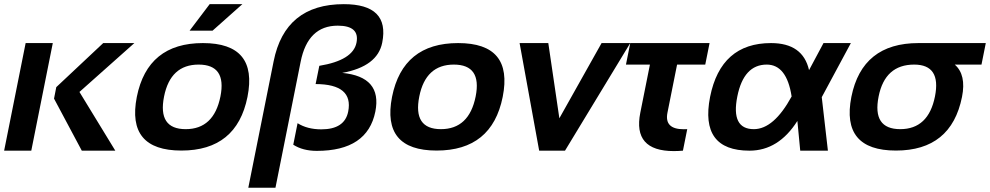

<svg xmlns="http://www.w3.org/2000/svg" viewBox="-28 -718 4718 915"><path d="M612.3 -512.7 350.6 -279.8 521.5 0H361.8L229.5 -248L240.2 -302.7L463.9 -512.7ZM223.6 -512.7 121.1 0H-8.3L94.2 -512.7Z M856.9 -102.5Q991.2 -102.5 1022.5 -258.3Q1052.7 -410.2 918.5 -410.2Q784.2 -410.2 753.9 -258.3Q722.7 -102.5 856.9 -102.5ZM624 -256.3Q675.3 -512.7 939 -512.7Q1202.6 -512.7 1151.4 -256.3Q1100.1 -0.5 836.4 -0.5Q573.7 -0.5 624 -256.3ZM971.2 -698.2H1127L984.9 -571.8H875.5Z M1155.3 176.8 1275.9 -425.3Q1330.1 -698.2 1610.4 -698.2Q1830.1 -698.2 1793.5 -514.6Q1771 -401.4 1603 -370.6Q1793.9 -352.5 1760.7 -186Q1723.1 1 1481.9 1Q1415.5 1 1369.6 -28.3L1390.1 -130.9Q1436.5 -101.6 1503.4 -101.6Q1614.3 -101.6 1631.3 -186Q1657.2 -316.9 1476.1 -317.4L1493.7 -404.3Q1654.3 -430.7 1670.9 -514.6Q1687 -595.7 1581.5 -595.7Q1439 -595.7 1404.8 -423.8L1284.7 176.8Z M2073.2 -102.5Q2207.5 -102.5 2238.8 -258.3Q2269 -410.2 2134.8 -410.2Q2000.5 -410.2 1970.2 -258.3Q1939 -102.5 2073.2 -102.5ZM1840.3 -256.3Q1891.6 -512.7 2155.3 -512.7Q2418.9 -512.7 2367.7 -256.3Q2316.4 -0.5 2052.7 -0.5Q1790 -0.5 1840.3 -256.3Z M2448.2 -512.7H2585L2637.7 -154.3L2838.9 -512.7H2975.6L2664.6 0H2541.5Z M2975.6 -512.7H3353.5L3333 -410.2H3198.7L3152.8 -180.7Q3137.2 -102.1 3230.5 -102.1Q3238.3 -102.1 3247.1 -102.5L3226.6 0Q3203.6 2 3183.1 2Q2986.8 2 3023.4 -180.7L3069.3 -410.2H2955.1Z M3356 -256.3Q3407.2 -512.7 3646.5 -512.7Q3798.3 -512.7 3827.6 -383.8L3896.5 -512.7H4026.9L3888.2 -254.9L3917.5 0H3785.6L3772 -141.6Q3682.1 0 3543.9 0Q3305.7 0 3356 -256.3ZM3564.5 -102.5Q3659.7 -102.5 3744.6 -258.3Q3721.2 -410.2 3626 -410.2Q3516.1 -410.2 3485.8 -258.3Q3454.6 -102.5 3564.5 -102.5Z M4262.2 -102.5Q4396.5 -102.5 4427.7 -258.3Q4458 -410.2 4328.6 -410.2Q4189.5 -410.2 4159.2 -258.3Q4127.9 -102.5 4262.2 -102.5ZM4029.3 -256.3Q4080.6 -512.7 4349.1 -512.7H4669.9L4649.4 -410.2H4522Q4577.6 -361.8 4556.6 -256.3Q4505.4 -0.5 4241.7 -0.5Q3979 -0.5 4029.3 -256.3Z"/></svg>

Font: Sansation
Style: Bold Italic
Weight: 700
Designer: Bernd Montag
Version: Version 1.301